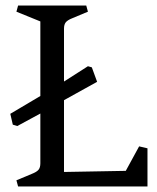

<svg xmlns="http://www.w3.org/2000/svg" viewBox="-20 -670 565 690"><path d="M17 -261Q55 -283 125 -325V-593L39 -628L45 -650H290L296 -628L241 -605Q223 -598 216.5 -590Q210 -582 210 -567V-377L296 -432L310 -428L329 -376Q273 -345 210 -310V-52L432 -56L480 -144L510 -137V0H45L39 -22L94 -45Q112 -52 118.5 -60Q125 -68 125 -83V-262L42 -217L26 -222Z"/></svg>

Font: Fenix
Style: Regular
Weight: 400
Designer: Fernando Diaz
Foundry: Fernando Diaz
Version: 004.301